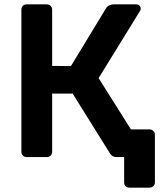

<svg xmlns="http://www.w3.org/2000/svg" viewBox="-20 -720 743 880"><path d="M665 -127Q675 -127 682.5 -120Q690 -113 690 -103V116Q690 126 683 133Q676 140 665 140H573Q563 140 556 133.5Q549 127 549 116V0H514Q494 0 484 -17L313 -291H219V-24Q219 -14 212 -7Q205 0 194 0H102Q92 0 85 -7Q78 -14 78 -24V-675Q78 -686 84.5 -693Q91 -700 102 -700H194Q205 -700 212 -693Q219 -686 219 -675V-418L305 -417L466 -682Q477 -700 502 -700H604Q614 -700 619.5 -694Q625 -688 625 -679Q625 -674 620 -667L432 -362L580 -127Z"/></svg>

Font: Rubik AZ
Style: Regular
Weight: 500
Designer: Hubert and Fischer
Foundry: Hubert & Fischer
Version: Version 2.000